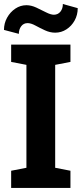

<svg xmlns="http://www.w3.org/2000/svg" viewBox="-28 -932 406 952"><path d="M27.3 0V-85.4L103 -100.1V-610.4L27.3 -625V-710.9H321.3V-625L245.6 -610.4V-100.1L321.3 -85.4V0ZM65.4 -764.2 -8.3 -783.7Q-8.3 -816.4 7.1 -844.2Q22.5 -872.1 47.9 -889.2Q73.2 -906.2 103 -906.2Q126.5 -906.2 151.9 -894.5Q177.2 -882.8 200.4 -870.8Q223.6 -858.9 239.7 -858.9Q259.8 -859.4 271.7 -874.3Q283.7 -889.2 283.7 -912.1L357.4 -891.6Q357.4 -857.9 342 -830.3Q326.7 -802.7 301.3 -786.4Q275.9 -770 245.6 -770Q220.2 -770 194.8 -781.7Q169.4 -793.5 147.5 -805.4Q125.5 -817.4 108.9 -817.4Q88.9 -817.4 77.1 -801.8Q65.4 -786.1 65.4 -764.2Z"/></svg>

Font: Roboto Slab LO
Style: Bold
Weight: 700
Designer: Google
Version: Version 2.000